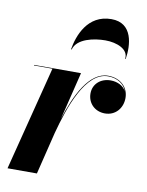

<svg xmlns="http://www.w3.org/2000/svg" viewBox="-81 -772 634 830"><g transform="rotate(10 235.5 -356.5)"><path d="M428.5 -554H431C441 -615 436 -713 341 -713C236 -713 201 -615 191 -554H194C207 -603 280.5 -618 331 -618C381.5 -618 435 -597 428.5 -554ZM126.5 -457.5 10 0H139L184.5 -185.5C216 -304 271.5 -467 369.5 -467C410.5 -467 441 -446.5 452 -415C440.5 -438 413.5 -451.5 383.5 -451.5C339.5 -451.5 307 -422.5 307 -381C307 -338 339 -306.5 383 -306.5C428.5 -306.5 459.5 -342 459.5 -387.5C459.5 -435.5 422.5 -469.5 369.5 -469.5C286.5 -469.5 233.5 -357 200 -250L251.5 -460H45.5V-457.5Z"/></g></svg>

Font: Bodoni* 72pt
Style: Bold Italic
Weight: 700
Italic angle: -13°
Version: Version 2.3